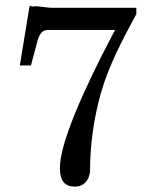

<svg xmlns="http://www.w3.org/2000/svg" viewBox="-20 -671 570 709"><path d="M256.8 18.1C291 18.1 309.6 -6.8 312.5 -38.1C312.5 -137.7 326.2 -231.9 351.6 -323.7C380.9 -428.2 431.6 -522.9 483.4 -619.1V-642.1H175.8C154.3 -642.1 127.9 -647.9 110.4 -647.9C105 -647.9 100.1 -647.5 96.7 -645.5C96.7 -649.4 96.7 -651.4 96.2 -651.4C95.7 -651.4 95.2 -649.4 94.7 -645.5C94.7 -648.4 94.7 -649.4 94.2 -649.4C93.8 -649.4 93.3 -648.4 92.3 -648.4C91.3 -648.4 90.3 -648.9 89.4 -649.9L53.2 -429.2H94.2L115.2 -507.8C123.5 -543.9 134.8 -560.5 157.2 -560.5H404.8C282.7 -329.6 201.2 -140.1 201.2 -51.3C201.2 -2.4 219.2 18.1 256.8 18.1Z"/></svg>

Font: MusGlyphs-Text
Style: Regular
Weight: 400
Version: Version 2.1.1